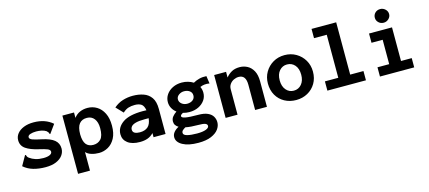

<svg xmlns="http://www.w3.org/2000/svg" viewBox="-62 -1266 4523 2025"><g transform="rotate(-15 2200.0 -253.5)"><path d="M288 11Q215 11 155 -6Q95 -23 49 -63L105 -162L110 -170L118 -165Q120 -158 123.5 -150Q127 -142 140 -132Q168 -111 204.5 -99.5Q241 -88 289 -88Q334 -88 359 -100Q384 -112 384 -132Q384 -153 356.5 -164.5Q329 -176 264 -191Q176 -211 127.5 -244.5Q79 -278 79 -338Q79 -378 104.5 -410Q130 -442 176 -460.5Q222 -479 284 -479Q410 -479 491 -408L429 -322L423 -314L415 -321Q414 -329 410 -335.5Q406 -342 394 -353Q372 -367 344 -373Q316 -379 286 -379Q248 -379 221 -369.5Q194 -360 194 -340Q194 -321 224 -309.5Q254 -298 322 -284Q414 -265 456.5 -229.5Q499 -194 499 -137Q499 -96 474.5 -62.5Q450 -29 403 -9Q356 11 288 11Z M598 167 597 -469H724V-410Q750 -445 788 -462Q826 -479 872 -479Q928 -479 974 -451Q1020 -423 1047.5 -368Q1075 -313 1075 -232Q1075 -149 1046 -95Q1017 -41 970 -14.5Q923 12 870 12Q826 12 787.5 0Q749 -12 728 -36V167ZM834 -86Q884 -86 916 -119.5Q948 -153 948 -239Q948 -304 919 -341.5Q890 -379 840 -379Q786 -380 756.5 -344Q727 -308 727 -229Q728 -154 755 -120Q782 -86 834 -86Z M1317 12Q1231 12 1184 -24Q1137 -60 1137 -120Q1137 -195 1208 -245Q1279 -295 1427 -295Q1442 -295 1468 -294Q1459 -346 1432.5 -363Q1406 -380 1362 -380Q1324 -380 1293 -370.5Q1262 -361 1231 -332L1159 -407Q1204 -446 1257 -462.5Q1310 -479 1367 -479Q1430 -479 1482.5 -461Q1535 -443 1566.5 -398.5Q1598 -354 1598 -273V0H1467V-45Q1437 -14 1400.5 -1Q1364 12 1317 12ZM1265 -137Q1265 -110 1286 -98.5Q1307 -87 1342 -87Q1398 -87 1430 -115Q1462 -143 1469 -207Q1457 -207 1445 -207Q1433 -207 1425 -207Q1363 -207 1328 -197.5Q1293 -188 1279 -172Q1265 -156 1265 -137Z M1902 -158Q1865 -158 1832 -168Q1821 -161 1812.5 -155Q1804 -149 1804 -138Q1804 -122 1845.5 -114Q1887 -106 1983 -106Q2047 -106 2085.5 -88.5Q2124 -71 2141 -42Q2158 -13 2158 21Q2158 61 2132 97Q2106 133 2051 156.5Q1996 180 1911 180Q1802 180 1739.5 145.5Q1677 111 1677 57Q1677 27 1697.5 2.5Q1718 -22 1750 -38Q1730 -50 1718.5 -66.5Q1707 -83 1707 -106Q1707 -136 1725 -158.5Q1743 -181 1770 -199Q1741 -221 1724.5 -251.5Q1708 -282 1708 -318Q1708 -363 1733.5 -400Q1759 -437 1803 -458.5Q1847 -480 1902 -480Q1938 -480 1970 -470.5Q2002 -461 2027 -445Q2056 -462 2093 -471.5Q2130 -481 2172 -478L2184 -395Q2127 -405 2081 -384Q2096 -353 2096 -318Q2096 -272 2070.5 -236Q2045 -200 2001.5 -179Q1958 -158 1902 -158ZM1902 -249Q1939 -249 1963 -267.5Q1987 -286 1987 -318Q1987 -349 1962.5 -367Q1938 -385 1902 -385Q1870 -385 1844 -366Q1818 -347 1818 -318Q1818 -289 1843 -269Q1868 -249 1902 -249ZM1774 36Q1774 60 1815 70.5Q1856 81 1922 81Q1983 81 2018 68Q2053 55 2053 33Q2053 14 2030.5 5.5Q2008 -3 1948 -3Q1914 -3 1880.5 -5.5Q1847 -8 1818 -14Q1800 -4 1787 7.5Q1774 19 1774 36Z M2254 0V-468H2384V-406Q2410 -439 2446 -459Q2482 -479 2533 -479Q2579 -479 2618 -458Q2657 -437 2681 -393Q2705 -349 2705 -278V0H2576V-276Q2576 -382 2498 -382Q2470 -382 2444 -369.5Q2418 -357 2401 -333.5Q2384 -310 2384 -278V0Z M3024 11Q2954 11 2898 -19.5Q2842 -50 2810 -105.5Q2778 -161 2778 -234Q2778 -303 2810.5 -358.5Q2843 -414 2898.5 -446.5Q2954 -479 3024 -479Q3093 -479 3149 -446.5Q3205 -414 3237.5 -358.5Q3270 -303 3270 -234Q3270 -161 3237.5 -106Q3205 -51 3149 -20Q3093 11 3024 11ZM3024 -91Q3076 -91 3109 -130Q3142 -169 3142 -234Q3142 -301 3109 -339Q3076 -377 3024 -377Q2974 -377 2940.5 -339Q2907 -301 2907 -234Q2907 -169 2940 -130Q2973 -91 3024 -91Z M3365 0V-101H3511V-571H3372V-672H3641V-101H3786V0Z M3939 0V-101H4067V-367H3945V-468H4196V-101H4313V0ZM4125 -538Q4092 -538 4069.5 -560Q4047 -582 4047 -612Q4047 -644 4069 -665.5Q4091 -687 4125 -687Q4156 -687 4179.5 -665Q4203 -643 4203 -612Q4203 -582 4179.5 -560Q4156 -538 4125 -538Z"/></g></svg>

Font: Inconsolata SemiExpanded ExtraBold
Style: Regular
Weight: 800
Width: 6
Monospace: yes
Designer: Raph Levien, Cyreal, Brenton Simpson
Foundry: Raph Levien, Cyreal, Google
Version: Version 3.001; ttfautohint (v1.8.2.53-6de2)